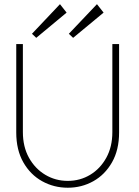

<svg xmlns="http://www.w3.org/2000/svg" viewBox="-20 -866 649 898"><path d="M505.5 -660H537V-246.5Q537 -165 504 -107Q471 -49 416.5 -18.5Q362 12 297 12Q232 12 177 -18.5Q122 -49 89 -107Q56 -165 56 -246.5V-660H87V-248Q87 -179.5 115.5 -128.2Q144 -77 191.8 -48.5Q239.5 -20 297 -20Q354.5 -20 401.8 -48.5Q449 -77 477.2 -128.2Q505.5 -179.5 505.5 -248ZM149.5 -689 129.5 -708 260.5 -846.5 291.5 -807ZM322 -689 302 -708 433.5 -846.5 464.5 -807Z"/></svg>

Font: League Spartan Thin Thin
Style: Regular
Weight: 250
Version: Version 2.002